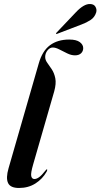

<svg xmlns="http://www.w3.org/2000/svg" viewBox="-20 -925 499 954"><path d="M324 -728.5Q359.5 -728.5 376.5 -715.8Q393.5 -703 393.5 -686Q393.5 -670.5 382.8 -660.2Q372 -650 352.5 -650Q334 -650 314 -659.8Q294 -669.5 275.2 -679.2Q256.5 -689 242 -689Q227.5 -689 216 -674.5Q204.5 -660 204.5 -642Q204.5 -627 215 -612.8Q225.5 -598.5 237.5 -580.2Q249.5 -562 254.8 -536Q260 -510 249.5 -471.5L145 -109Q132 -64.5 135.2 -50Q138.5 -35.5 151 -35.5Q161.5 -35.5 174.2 -44.5Q187 -53.5 205.5 -77Q210.5 -84 213 -83.5Q217 -82.5 212 -72.5Q191.5 -36 156.2 -13.5Q121 9 74.5 9Q31.5 9 20 -15.8Q8.5 -40.5 22.5 -89L172.5 -609.5Q190 -671.5 228 -700Q266 -728.5 324 -728.5ZM356.5 -863.5Q397 -906.5 428 -905Q447 -904.5 454.5 -891Q462 -877.5 458 -863.5Q450.5 -839 429.8 -825.5Q409 -812 385.5 -803.5L264 -757Q259.5 -755 258.5 -757.5Q257.5 -759.5 261 -763Z"/></svg>

Font: Fraunces 144pt SemiBold
Style: Italic
Weight: 600
Italic angle: -16°
Version: Version 1.000;[0bf87f6ff]